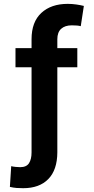

<svg xmlns="http://www.w3.org/2000/svg" viewBox="-20 -780 490 1004"><path d="M384.3 -528.3V-428.2H279.8V17.1Q279.3 108.4 232.7 156.2Q186 204.1 101.1 204.1Q83 204.1 66.7 202.9Q50.3 201.7 31.7 197.3L38.6 88.9Q46.9 91.3 62 92.8Q77.1 94.2 85.4 94.2Q118.2 94.2 131.6 73.5Q145 52.7 145 17.1V-428.2H61V-528.3H145V-574.7Q145 -665.5 196.3 -712.6Q247.6 -759.8 334 -759.8Q356.4 -759.8 378.9 -756.6Q401.4 -753.4 418.5 -749L402.3 -643.1Q393.6 -645.5 382.8 -646.5Q372.1 -647.5 355.5 -647.5Q319.8 -647.5 299.8 -629.4Q279.8 -611.3 279.8 -574.7V-528.3Z"/></svg>

Font: Inter Cardless
Style: Bold
Weight: 700
Designer: Rasmus Andersson
Foundry: rsms
Version: Version 4.001;git-9221beed3